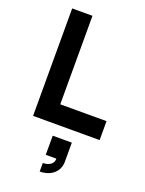

<svg xmlns="http://www.w3.org/2000/svg" viewBox="-186 -807 914 1209"><g transform="rotate(20 270.5 -202.5)"><path d="M526 0V-127H216V-720H80V0ZM239 315C315 315 367 269 367 203V75H239V203H310C310 253 255 258 239 258Z"/></g></svg>

Font: Manrope ExtraBold
Style: Regular
Weight: 800
Designer: Mikhail Sharanda
Foundry: Mikhail Sharanda
Version: Version 4.505